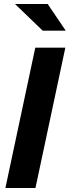

<svg xmlns="http://www.w3.org/2000/svg" viewBox="-20 -938 348 958"><path d="M7 0ZM7 0 156 -700H306L157 0ZM218 -918 308 -785H193L55 -918Z"/></svg>

Font: Rosa Sans
Style: Bold Italic
Weight: 700
Italic angle: -12°
Designer: Pentagram / MCKL
Foundry: Pentagram / MCKL
Version: Version 1.005;September 16, 2019;FontCreator 11.5.0.2425 64-